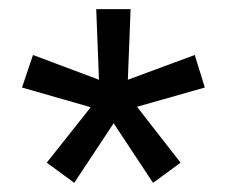

<svg xmlns="http://www.w3.org/2000/svg" viewBox="-20 -756 496 419"><path d="M142 -357 82 -401 178 -522 28 -565 52 -636 196 -582 190 -736H265L259 -582L405 -636L427 -565L279 -523L374 -401L314 -357L228 -487Z"/></svg>

Font: Mulish SemiBold
Style: Regular
Weight: 600
Designer: Vernon Adams
Foundry: Vernon Adams
Version: Version 3.603; ttfautohint (v1.8.3)